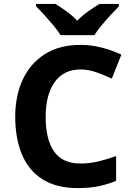

<svg xmlns="http://www.w3.org/2000/svg" viewBox="-20 -954 677 984"><path d="M393 -598Q306 -598 260 -533Q214 -468 214 -355Q214 -241 256.5 -178.5Q299 -116 393 -116Q437 -116 480.5 -126Q524 -136 575 -154V-27Q528 -8 482 1Q436 10 379 10Q269 10 197.5 -35.5Q126 -81 92 -163.5Q58 -246 58 -356Q58 -464 97 -547Q136 -630 210.5 -677Q285 -724 393 -724Q446 -724 499.5 -710.5Q553 -697 602 -674L553 -551Q513 -570 472.5 -584Q432 -598 393 -598ZM290 -774Q276 -797 253.5 -824Q231 -851 207.5 -877Q184 -903 165 -921V-934H264Q290 -918 320 -896.5Q350 -875 376 -848Q402 -875 433 -896.5Q464 -918 490 -934H589V-921Q571 -903 547 -877Q523 -851 500.5 -824Q478 -797 464 -774Z"/></svg>

Font: Noto Sans Hanifi Rohingya
Style: Bold
Weight: 700
Designer: Monotype Design Team and DaltonMaag
Foundry: Google LLC
Version: Version 2.102; ttfautohint (v1.8.4.7-5d5b)